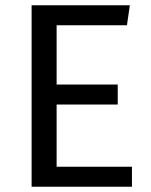

<svg xmlns="http://www.w3.org/2000/svg" viewBox="-20 -709 575 729"><path d="M462 -613H195V-388H427V-312H195V-76H481V0H100V-689H473Z"/></svg>

Font: Fira Sans
Style: Regular
Weight: 400
Designer: bBox Type GmbH & Carrois Corporate GbR & Edenspiekermann AG
Foundry: bBox Type GmbH & Carrois Corporate GbR & Edenspiekermann AG
Version: Version 4.301